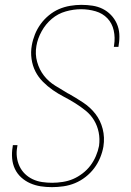

<svg xmlns="http://www.w3.org/2000/svg" viewBox="-20 -763 540 791"><path d="M194 8Q170 8 147.5 4.5Q125 1 104.5 -8Q84 -17 67.5 -32Q51 -47 41.5 -67Q32 -87 30 -110.5Q28 -134 32 -157L33 -165H52L51 -158Q47 -137 49.5 -116.5Q52 -96 60.5 -78Q69 -60 83 -46.5Q97 -33 115 -24.5Q133 -16 153.5 -13Q174 -10 195 -10Q216 -10 238.5 -13.5Q261 -17 281 -25.5Q301 -34 320 -48.5Q339 -63 352.5 -81Q366 -99 375 -120Q384 -141 388 -162Q392 -191 386.5 -218Q381 -245 367.5 -267.5Q354 -290 333 -307Q312 -324 289.5 -338Q267 -352 243 -364.5Q219 -377 197.5 -392Q176 -407 157 -426Q138 -445 126 -468.5Q114 -492 110 -520Q106 -548 111 -576Q115 -599 124 -621.5Q133 -644 147.5 -664Q162 -684 181.5 -700Q201 -716 223 -725.5Q245 -735 269 -739Q293 -743 315 -743Q339 -743 361.5 -739.5Q384 -736 403 -726.5Q422 -717 437 -701.5Q452 -686 461 -666Q470 -646 471.5 -623.5Q473 -601 469 -578L468 -570H449L450 -577Q455 -608 448.5 -637.5Q442 -667 422.5 -687.5Q403 -708 374 -716.5Q345 -725 314 -725Q283 -725 251 -716Q219 -707 193.5 -685.5Q168 -664 151.5 -634Q135 -604 130 -574Q124 -540 133 -508Q142 -476 161 -451.5Q180 -427 207.5 -410Q235 -393 262 -377H263Q293 -360 322.5 -340.5Q352 -321 373 -294Q394 -267 403 -232Q412 -197 406 -159Q402 -136 392.5 -113Q383 -90 368 -70Q353 -50 332.5 -34Q312 -18 289 -8.5Q266 1 241.5 4.5Q217 8 194 8Z"/></svg>

Font: Iosevka Term Curly Th Obl
Style: Regular
Weight: 100
Italic angle: -9°
Designer: Belleve Invis
Foundry: Belleve Invis
Version: Version 32.3.0